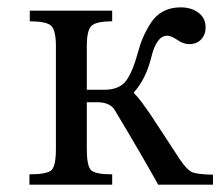

<svg xmlns="http://www.w3.org/2000/svg" viewBox="-20 -502 599 522"><path d="M285 -28V0H60V-28Q108 -28 120 -39.5Q132 -51 132 -97V-377Q132 -418 120 -431Q108 -444 61 -444V-473H285V-444Q240 -444 228 -431Q216 -418 216 -377V-258H264Q301 -258 319.5 -278.5Q338 -299 354 -356Q361 -382 369 -400.5Q377 -419 390 -439.5Q403 -460 423.5 -471Q444 -482 471 -482Q500 -482 519.5 -467.5Q539 -453 539 -427Q539 -408 527 -395Q515 -382 494 -382Q479 -382 462 -393.5Q445 -405 435 -405Q405 -405 391 -345Q376 -286 344 -251V-249Q355 -238 366.5 -222.5Q378 -207 387.5 -193Q397 -179 423 -139Q449 -99 470 -67Q488 -41 501 -34.5Q514 -28 559 -27V0H410Q365 -81 293 -201Q280 -224 245 -224H216V-97Q216 -51 227.5 -39.5Q239 -28 285 -28Z"/></svg>

Font: myMathFont
Style: Regular
Weight: 400
Designer: Ross Mills, John Hudson & Paul Hanslow, Tiro Typeworks Ltd; with prior portions MicroPress Inc., and Coen Hoffman. Math 
Foundry: Tiro Typeworks Ltd
Version: Version 2.13 b171